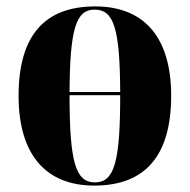

<svg xmlns="http://www.w3.org/2000/svg" viewBox="-20 -569 592 599"><path d="M274 10C432 10 514 -82 514 -270C514 -458 425 -549 277 -549C119 -549 38 -458 38 -270C38 -82 127 10 274 10ZM355 -282H197C198 -481 218 -539 275 -539C335 -539 354 -481 355 -282ZM276 0C216 0 197 -63 197 -272H355C355 -64 337 0 276 0Z"/></svg>

Font: Noto Serif Display Condensed ExtraBold
Style: Regular
Weight: 800
Width: 3
Designer: Monotype Design Team
Foundry: Monotype Imaging Inc.
Version: Version 2.009